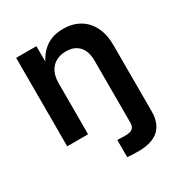

<svg xmlns="http://www.w3.org/2000/svg" viewBox="-174 -663 938 995"><g transform="rotate(-30 295.0 -165.5)"><path d="M301.3 204.1V101.1Q312 101.6 325.4 102.1Q338.9 102.5 348.6 102.5Q379.9 102.5 392.3 91.6Q404.8 80.6 404.8 56.2V0H529.8V62.5Q529.8 133.8 489.3 170.4Q448.7 207 367.7 207Q346.2 207 330.1 206.3Q314 205.6 301.3 204.1ZM185.1 -304.2V0H60.1V-529.3H181.2L181.6 -396H164.1Q188 -465.8 232.9 -502Q277.8 -538.1 344.7 -538.1Q399.9 -538.1 441.4 -514.4Q482.9 -490.7 506.3 -445.1Q529.8 -399.4 529.8 -333V0H404.8V-313.5Q404.8 -369.6 377.2 -399.7Q349.6 -429.7 299.8 -429.7Q266.6 -429.7 240.7 -416Q214.8 -402.3 200 -374.3Q185.1 -346.2 185.1 -304.2Z"/></g></svg>

Font: Inter 24pt SemiBold
Style: Regular
Weight: 600
Designer: Rasmus Andersson
Foundry: rsms
Version: Version 4.001;git-66647c0bb